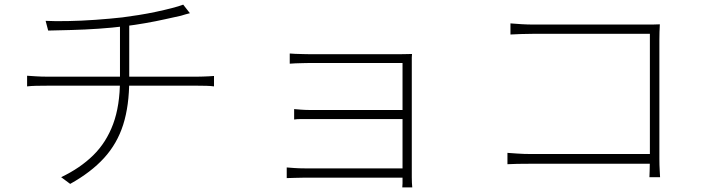

<svg xmlns="http://www.w3.org/2000/svg" viewBox="-20 -767 3040 829"><path d="M177 -677Q214 -675 272 -676Q330 -677 393 -681.5Q456 -686 509 -692Q540 -696 578 -702Q616 -708 653.5 -716Q691 -724 722 -732Q753 -740 771 -747L800 -710Q791 -708 781 -705Q771 -702 761 -699Q733 -693 693 -684Q653 -675 607 -667Q561 -659 520 -654Q464 -647 405 -643Q346 -639 289.5 -637.5Q233 -636 188 -635ZM244 -2Q326 -41 382.5 -96.5Q439 -152 468.5 -231.5Q498 -311 498 -422Q498 -422 498 -455Q498 -488 498 -543Q498 -598 498 -665L538 -672Q538 -651 538 -619Q538 -587 538 -553Q538 -519 538 -489Q538 -459 538 -440.5Q538 -422 538 -422Q538 -311 512 -229Q486 -147 429.5 -85Q373 -23 283 27ZM97 -440Q111 -439 135 -437.5Q159 -436 181 -436Q195 -436 234 -436Q273 -436 328.5 -436Q384 -436 447 -436Q510 -436 573 -436Q636 -436 690.5 -436Q745 -436 783 -436Q821 -436 833 -436Q844 -436 856.5 -436.5Q869 -437 881 -437.5Q893 -438 904 -439V-394Q890 -396 871 -396.5Q852 -397 834 -397Q822 -397 784 -397Q746 -397 691.5 -397Q637 -397 574 -397Q511 -397 448 -397Q385 -397 329.5 -397Q274 -397 235.5 -397Q197 -397 183 -397Q158 -397 136 -396.5Q114 -396 97 -394Z M1231 -536Q1238 -535 1255 -534.5Q1272 -534 1289.5 -533.5Q1307 -533 1316 -533Q1327 -533 1362 -533Q1397 -533 1446 -533Q1495 -533 1546.5 -533Q1598 -533 1641.5 -533Q1685 -533 1709 -533Q1726 -533 1738 -533.5Q1750 -534 1759 -534Q1758 -528 1758 -519Q1758 -510 1758 -497Q1758 -489 1758 -456Q1758 -423 1758 -374.5Q1758 -326 1758 -271Q1758 -216 1758 -162.5Q1758 -109 1758 -66.5Q1758 -24 1758 -1Q1758 11 1758.5 21.5Q1759 32 1760 42H1717Q1718 35 1718 25Q1718 15 1718 -1Q1718 -28 1718 -72.5Q1718 -117 1718 -170Q1718 -223 1718 -277.5Q1718 -332 1718 -378.5Q1718 -425 1718 -456Q1718 -487 1718 -495Q1711 -495 1681.5 -495Q1652 -495 1609 -495Q1566 -495 1519 -495Q1472 -495 1429 -495Q1386 -495 1355.5 -495Q1325 -495 1316 -495Q1307 -495 1289.5 -494.5Q1272 -494 1255 -493.5Q1238 -493 1231 -492ZM1250 -296Q1261 -295 1280.5 -293.5Q1300 -292 1323 -292Q1336 -292 1369.5 -292Q1403 -292 1448 -292Q1493 -292 1541 -292Q1589 -292 1632 -292Q1675 -292 1704.5 -292Q1734 -292 1742 -292V-253Q1734 -253 1704.5 -253Q1675 -253 1632 -253Q1589 -253 1541 -253Q1493 -253 1448 -253Q1403 -253 1370 -253Q1337 -253 1324 -253Q1300 -253 1281 -253Q1262 -253 1250 -251ZM1218 -44Q1230 -43 1251 -41.5Q1272 -40 1297 -40Q1310 -40 1344.5 -40Q1379 -40 1425.5 -40Q1472 -40 1522.5 -40Q1573 -40 1619 -40Q1665 -40 1698 -40Q1731 -40 1742 -40V0Q1731 0 1698 0Q1665 0 1619 0Q1573 0 1523 0Q1473 0 1426.5 0Q1380 0 1345.5 0Q1311 0 1298 0Q1273 0 1251.5 1Q1230 2 1218 2Z M2184 -666Q2207 -664 2233 -662.5Q2259 -661 2282 -661H2765Q2781 -661 2796.5 -661Q2812 -661 2829 -662Q2828 -646 2827.5 -628.5Q2827 -611 2827 -597V-82Q2827 -54 2828.5 -29.5Q2830 -5 2830 -2H2784Q2784 -5 2785 -28.5Q2786 -52 2786 -78V-621H2283Q2258 -621 2228.5 -620Q2199 -619 2184 -618ZM2171 -107Q2185 -106 2213.5 -104Q2242 -102 2271 -102H2804V-60H2272Q2240 -60 2214 -59.5Q2188 -59 2171 -58Z"/></svg>

Font: Noto Sans KR ExtraLight
Style: Regular
Weight: 250
Designer: Ryoko NISHIZUKA  (kana, bopomofo & ideographs); Paul D. Hunt (Latin, Greek & Cyrillic); Sandoll Communications , Soo-you
Foundry: Adobe
Version: Version 2.004-H2;hotconv 1.0.118;makeotfexe 2.5.65603